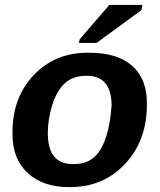

<svg xmlns="http://www.w3.org/2000/svg" viewBox="-20 -753 651 783"><path d="M579 -333Q581 -182 490.5 -85Q400 12 261 10Q155 10 93 -47.5Q31 -105 31 -205Q28 -351 116.5 -445.5Q205 -540 344 -538Q458 -538 518.5 -485Q579 -432 579 -333ZM435 -323Q435 -444 333 -444Q278 -444 245 -414Q213 -386 193 -325Q175 -266 175 -210Q175 -84 276 -84Q353 -81 390 -143.5Q427 -206 435 -323ZM374 -578H302L305 -593L426 -733H561L557 -712Z"/></svg>

Font: Libra Sans
Style: Bold Italic
Weight: 700
Italic angle: -12°
Foundry: Context Ltd
Version: Version 1.002